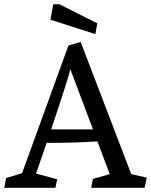

<svg xmlns="http://www.w3.org/2000/svg" viewBox="-34 -892 717 912"><path d="M663.1 -48.3 652.8 0H399.4L407.2 -42L487.3 -64.9L428.7 -220.2Q316.4 -213.4 208 -213.4H187.5L137.2 -67.4L237.8 -40.5L229 0H-13.7L-4.9 -46.4L70.8 -69.3L291 -675.8L349.1 -692.9L589.4 -64.9ZM407.7 -277.3 299.8 -564Q294.4 -530.8 209 -277.3ZM205.6 -798.3 218.8 -871.6H248.5L428.2 -781.2L418.9 -730Z"/></svg>

Font: Vesper Libre
Style: Regular
Weight: 400
Designer: Robert Keller & Kimya Gandhi
Foundry: Mota Italic
Version: Version 1.058